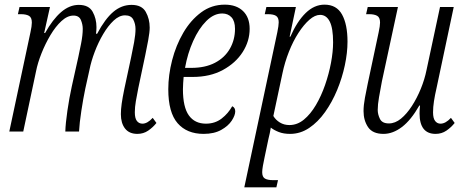

<svg xmlns="http://www.w3.org/2000/svg" viewBox="-20 -566 2005 826"><path d="M571 10Q536 10 518 -13Q500 -36 500 -75Q500 -95 503.5 -120Q507 -145 515 -184L544 -319Q551 -351 557 -384.5Q563 -418 563 -441Q563 -463 553.5 -481.5Q544 -500 518 -500Q493 -500 469 -477.5Q445 -455 424 -419.5Q403 -384 387.5 -343Q372 -302 365 -266L347 -185Q338 -142 330 -89.5Q322 -37 320 0H261Q262 -35 270 -90Q278 -145 289 -195L317 -321Q322 -344 329 -379.5Q336 -415 336 -442Q336 -461 328 -480Q320 -499 296 -499Q270 -499 244.5 -475.5Q219 -452 197 -415Q175 -378 158.5 -336.5Q142 -295 135 -259L80 0H20L111 -427Q117 -454 117 -469Q117 -491 104.5 -498Q92 -505 70 -505H57L64 -536H195L170 -424H174Q207 -483 243 -514Q279 -545 319 -545Q362 -545 378.5 -515.5Q395 -486 395 -449Q395 -442 394.5 -435Q394 -428 393 -421H398Q432 -485 467.5 -515Q503 -545 546 -545Q590 -545 607 -515Q624 -485 624 -447Q624 -428 617.5 -392.5Q611 -357 605 -329L575 -187Q569 -157 564.5 -131Q560 -105 560 -83Q560 -57 569 -45.5Q578 -34 593 -34Q614 -34 637 -59L653 -37Q638 -18 617.5 -4Q597 10 571 10Z M856 10Q784 10 744 -36Q704 -82 704 -182Q704 -243 720.5 -307Q737 -371 768.5 -425Q800 -479 845 -512.5Q890 -546 947 -546Q997 -546 1025.5 -518.5Q1054 -491 1054 -442Q1054 -389 1024 -342Q994 -295 939 -265Q884 -235 809 -235H770Q769 -223 768 -208.5Q767 -194 767 -182Q767 -105 792.5 -69.5Q818 -34 866 -34Q905 -34 933.5 -56Q962 -78 979 -109Q992 -103 992 -87Q992 -70 977 -47Q962 -24 931.5 -7Q901 10 856 10ZM776 -274H803Q863 -274 905 -296Q947 -318 969 -356.5Q991 -395 991 -442Q991 -475 976 -491.5Q961 -508 936 -508Q900 -508 867.5 -475.5Q835 -443 811 -389.5Q787 -336 776 -274Z M1031 240 1173 -427Q1179 -456 1179 -470Q1179 -490 1168 -497.5Q1157 -505 1132 -505H1119L1126 -536H1253L1226 -408H1229Q1258 -474 1295 -510Q1332 -546 1376 -546Q1428 -546 1451.5 -503.5Q1475 -461 1475 -387Q1475 -339 1463.5 -285Q1452 -231 1430.5 -179Q1409 -127 1378.5 -84Q1348 -41 1310 -15.5Q1272 10 1228 10Q1200 10 1179.5 2Q1159 -6 1145 -17Q1143 -5 1140.5 7.5Q1138 20 1135 31L1118 112Q1114 130 1111 147.5Q1108 165 1108 175Q1108 195 1119.5 202Q1131 209 1155 209H1176L1169 240ZM1225 -28Q1259 -28 1287.5 -51.5Q1316 -75 1339 -114Q1362 -153 1378.5 -200.5Q1395 -248 1404 -296Q1413 -344 1413 -384Q1413 -445 1398.5 -473.5Q1384 -502 1357 -502Q1335 -502 1311 -481Q1287 -460 1264 -424.5Q1241 -389 1223 -343.5Q1205 -298 1195 -250L1156 -67Q1166 -50 1184 -39Q1202 -28 1225 -28Z M1630 10Q1583 10 1563.5 -19Q1544 -48 1544 -88Q1544 -113 1550 -145.5Q1556 -178 1562 -206L1609 -427Q1615 -455 1615 -469Q1615 -491 1602.5 -498Q1590 -505 1568 -505H1555L1562 -536H1692L1623 -216Q1616 -179 1610.5 -147.5Q1605 -116 1605 -93Q1605 -74 1614.5 -54.5Q1624 -35 1653 -35Q1680 -35 1705 -55.5Q1730 -76 1752 -110Q1774 -144 1790.5 -184.5Q1807 -225 1815 -265L1873 -536H1932L1858 -187Q1851 -157 1847 -131Q1843 -105 1843 -83Q1843 -57 1852 -45.5Q1861 -34 1875 -34Q1897 -34 1920 -59L1936 -37Q1921 -18 1900.5 -4Q1880 10 1854 10Q1785 10 1785 -78Q1785 -85 1785.5 -94.5Q1786 -104 1787 -112H1784Q1748 -49 1709 -19.5Q1670 10 1630 10Z"/></svg>

Font: Noto Serif ExtraCondensed Light
Style: Italic
Weight: 300
Width: 2
Italic angle: -12°
Designer: Monotype Design Team
Foundry: Monotype Imaging Inc.
Version: Version 2.014; ttfautohint (v1.8.4.7-5d5b)